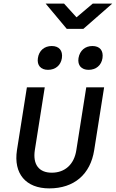

<svg xmlns="http://www.w3.org/2000/svg" viewBox="-20 -1034 642 1064"><path d="M350 -874H442L602 -1014H494L404 -938L335 -1014H233ZM471 -647C512 -647 542 -672 548 -712C554 -754 533 -779 492 -779C452 -779 422 -754 415 -712C409 -672 431 -647 471 -647ZM246 -647C287 -647 317 -672 323 -712C329 -754 307 -779 267 -779C226 -779 196 -754 190 -712C184 -672 206 -647 246 -647ZM253 10C391 10 481 -68 502 -202L557 -550H458L403 -202C391 -122 339 -77 267 -77C196 -77 161 -122 173 -202L228 -550H129L74 -202C54 -72 123 10 253 10Z"/></svg>

Font: JetBrains Mono Medium
Style: Italic
Weight: 436
Italic angle: -9°
Monospace: yes
Designer: Philipp Nurullin, Konstantin Bulenkov
Foundry: JetBrains
Version: Version 2.305